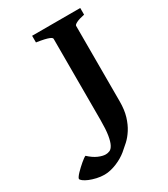

<svg xmlns="http://www.w3.org/2000/svg" viewBox="-343 -709 888 1012"><g transform="rotate(-30 101.0 -202.5)"><path d="M314.9 -574.7Q281.7 -567.9 265.4 -559.6Q249 -551.3 249 -544.4V-85.4Q249 -33.2 237.3 5.1Q225.6 43.5 207.5 71.8Q189.5 100.1 168 119.9Q146.5 139.6 127.4 155.3Q114.3 166 97.9 175.8Q81.5 185.5 63.2 193.1Q44.9 200.7 25.6 205.3Q6.3 210 -12.2 210Q-36.1 210 -59.3 204.6Q-82.5 199.2 -100.8 191.7Q-119.1 184.1 -130.4 175.5Q-141.6 167 -141.6 161.1Q-141.6 157.2 -136.2 149.7Q-130.9 142.1 -122.1 132.8Q-113.3 123.5 -102.8 113.8Q-92.3 104 -82.3 95.5Q-72.3 86.9 -63.7 80.8Q-55.2 74.7 -50.8 73.2Q-23.4 98.6 2 109.6Q27.3 120.6 45.9 120.6Q58.6 120.6 70.6 115.5Q82.5 110.4 91.8 92.5Q101.1 74.7 106.7 40.8Q112.3 6.8 112.3 -50.3V-544.4Q112.3 -547.4 109.1 -550.8Q106 -554.2 96.4 -558.1Q86.9 -562 69.1 -566.2Q51.3 -570.3 22 -574.7V-615.2H314.9Z"/></g></svg>

Font: Gentium Book Basic
Style: Bold
Weight: 700
Designer: J. Victor Gaultney and Annie Olsen
Foundry: SIL International
Version: Version 1.102; 2013; Maintenance release